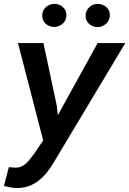

<svg xmlns="http://www.w3.org/2000/svg" viewBox="-23 -749 662 984"><path d="M267.6 -209 199.7 -528.3H69.3L198.2 -29.3L150.9 40.5Q142.1 51.3 133.1 63.2Q124 75.2 114.3 85.4Q103.5 95.2 91.3 102.1Q79.1 108.9 64 109.9Q54.2 110.8 43.5 109.4Q32.7 107.9 22.5 107.4L-2.9 204.1Q13.7 208.5 30 211.4Q46.4 214.4 63 214.8Q97.2 214.8 125.5 204.3Q153.8 193.8 177.2 174.8Q200.2 156.7 219.5 132.1Q238.8 107.4 254.4 80.1L619.1 -528.3H477.5L273.4 -158.7ZM193.4 -668.5Q193.4 -643.1 211.7 -627Q230 -610.8 255.9 -610.8Q280.8 -611.8 299.1 -628.4Q317.4 -645 317.4 -671.9Q317.4 -697.3 298.6 -713.4Q279.8 -729.5 254.9 -729.5Q229.5 -728.5 211.4 -711.7Q193.4 -694.8 193.4 -668.5ZM415.5 -668Q415.5 -642.6 434.1 -626.2Q452.6 -609.9 478 -609.9Q502.9 -610.8 521.2 -627.9Q539.6 -645 540 -671.4Q540 -697.8 520.8 -713.6Q501.5 -729.5 477.1 -729Q451.2 -728.5 433.6 -711.2Q416 -693.8 415.5 -668Z"/></svg>

Font: Roboto Mono SemiBold
Style: Italic
Weight: 600
Italic angle: -10°
Monospace: yes
Designer: Google
Version: Version 3.000